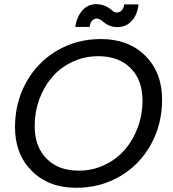

<svg xmlns="http://www.w3.org/2000/svg" viewBox="-20 -892 826 919"><path d="M755.9 -416Q755.9 -297.4 702.6 -200.7Q649.4 -104 555.2 -48.6Q460.9 6.8 344.2 6.8Q212.9 6.8 132.3 -73.7Q51.8 -154.3 51.8 -283.2Q51.8 -400.9 105.2 -497.6Q158.7 -594.2 252.9 -649.7Q347.2 -705.1 462.9 -705.1Q595.7 -705.1 675.8 -624.8Q755.9 -544.4 755.9 -416ZM146 -289.1Q146 -190.4 202.6 -132.8Q259.3 -75.2 356.9 -75.2Q422.9 -75.2 480.2 -102.3Q537.6 -129.4 577.1 -175Q616.7 -220.7 639.4 -282Q662.1 -343.3 662.1 -410.2Q662.1 -508.8 605.2 -565.9Q548.3 -623 450.2 -623Q383.8 -623 326.4 -595.9Q269 -568.8 229.7 -523.2Q190.4 -477.5 168.2 -416.7Q146 -356 146 -289.1ZM409.2 -763.2H339.8Q348.6 -813.5 374.8 -842.8Q400.9 -872.1 440.9 -872.1Q474.1 -872.1 502.9 -853Q506.8 -850.1 512.5 -845.7Q518.1 -841.3 521.2 -838.6Q524.4 -835.9 529.3 -834Q534.2 -832 539.1 -832Q551.8 -832 562 -842Q572.3 -852.1 574.2 -871.1H643.1Q637.2 -819.8 609.9 -791Q582.5 -762.2 541 -762.2Q506.8 -762.2 478 -784.2Q477.1 -785.2 473.1 -788.3Q469.2 -791.5 468 -792.5Q466.8 -793.5 463.4 -795.7Q460 -797.9 458.3 -798.8Q456.5 -799.8 453.6 -801Q450.7 -802.2 448.2 -802.7Q445.8 -803.2 442.9 -803.2Q430.7 -803.2 420.9 -793Q411.1 -782.7 409.2 -763.2Z"/></svg>

Font: SVN-Poppins
Style: Italic
Weight: 400
Italic angle: -10°
Designer: Ninad Kale (Devanagari), Jonny Pinhorn (Latin)
Foundry: Indian Type Foundry
Version: Version 3.002 2017